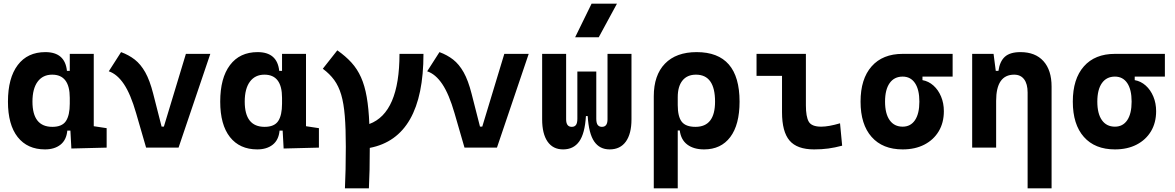

<svg xmlns="http://www.w3.org/2000/svg" viewBox="-20 -815 6485 1060"><path d="M228.5 9.8Q131.3 9.8 77.6 -58.3Q23.9 -126.5 23.9 -253.9Q23.9 -384.3 77.9 -455.8Q131.8 -527.3 230.5 -527.3Q338.9 -527.3 349.6 -423.8H365.2V-517.6H497.6V-118.2L568.8 -107.4V0L374 4.9L368.7 -93.8H351.6Q346.7 -42 313.7 -16.1Q280.8 9.8 228.5 9.8ZM365.2 -242.7V-274.9Q365.2 -402.8 268.1 -402.8Q216.3 -402.8 187.7 -364Q159.2 -325.2 159.2 -253.9Q159.2 -114.7 269 -114.7Q322.8 -114.7 344 -146.7Q365.2 -178.7 365.2 -242.7Z M786.6 0 731.4 -190.4Q701.2 -295.4 664.1 -350.6Q627 -405.8 580.6 -421.4L648.4 -527.3Q690.9 -511.7 723.9 -486.1Q756.8 -460.4 782 -415.8Q807.1 -371.1 825.7 -297.9L872.1 -116.2H884.8L1006.3 -517.6H1141.1L965.8 0Z M1400.4 9.8Q1303.2 9.8 1249.5 -58.3Q1195.8 -126.5 1195.8 -253.9Q1195.8 -384.3 1249.8 -455.8Q1303.7 -527.3 1402.3 -527.3Q1510.7 -527.3 1521.5 -423.8H1537.1V-517.6H1669.4V-118.2L1740.7 -107.4V0L1545.9 4.9L1540.5 -93.8H1523.4Q1518.6 -42 1485.6 -16.1Q1452.6 9.8 1400.4 9.8ZM1537.1 -242.7V-274.9Q1537.1 -402.8 1439.9 -402.8Q1388.2 -402.8 1359.6 -364Q1331.1 -325.2 1331.1 -253.9Q1331.1 -114.7 1440.9 -114.7Q1494.6 -114.7 1515.9 -146.7Q1537.1 -178.7 1537.1 -242.7Z M1884.3 224.6Q1886.7 176.8 1887.9 119.4Q1889.2 62 1889.2 -4.9Q1889.2 -105.5 1883.5 -174.8Q1877.9 -244.1 1863.8 -292Q1849.6 -339.8 1825 -373.5Q1800.3 -407.2 1762.2 -435.5L1842.3 -537.1Q1888.2 -504.9 1920.4 -469.5Q1952.6 -434.1 1973.1 -388.2Q1993.7 -342.3 2004.6 -279.5Q2015.6 -216.8 2019 -130.4Q2185.5 -191.9 2185.5 -517.6H2317.9Q2317.9 -55.7 2021.5 1.5Q2021.5 66.4 2020.3 122.1Q2019 177.7 2016.6 224.6Z M2544.4 0 2489.3 -190.4Q2459 -295.4 2421.9 -350.6Q2384.8 -405.8 2338.4 -421.4L2406.2 -527.3Q2448.7 -511.7 2481.7 -486.1Q2514.6 -460.4 2539.8 -415.8Q2564.9 -371.1 2583.5 -297.9L2629.9 -116.2H2642.6L2764.2 -517.6H2898.9L2723.6 0Z M3345.7 9.8Q3290.5 9.8 3260.5 -33.9Q3230.5 -77.6 3224.6 -174.3H3214.8Q3209 -77.6 3177.7 -33.9Q3146.5 9.8 3088.9 9.8Q3032.7 9.8 3002.9 -33.4Q2973.1 -76.7 2973.1 -156.2V-517.6H3105.5V-156.2Q3105.5 -114.7 3136.7 -114.7Q3151.9 -114.7 3159.7 -125Q3167.5 -135.3 3167.5 -159.7V-419.9H3272V-159.7Q3272 -135.3 3280 -125Q3288.1 -114.7 3303.2 -114.7Q3334 -114.7 3334 -156.2V-517.6H3466.3V-156.2Q3466.3 -76.7 3435.3 -33.4Q3404.3 9.8 3345.7 9.8ZM3155.3 -609.4 3246.1 -794.9H3386.2L3285.6 -609.4Z M3867.2 9.8Q3810.1 9.8 3774.7 -16.6Q3739.3 -43 3732.9 -94.7H3721.7V224.6H3589.4V-283.2Q3589.4 -399.9 3651.1 -463.6Q3712.9 -527.3 3826.2 -527.3Q4063 -527.3 4063 -253.9Q4063 -126.5 4011.7 -58.3Q3960.4 9.8 3867.2 9.8ZM3721.7 -234.9Q3721.7 -171.4 3743.7 -143.1Q3765.6 -114.7 3819.8 -114.7Q3927.7 -114.7 3927.7 -253.9Q3927.7 -402.8 3822.3 -402.8Q3773.9 -402.8 3747.8 -370.4Q3721.7 -337.9 3721.7 -278.8Z M4474.6 9.8Q4380.4 9.8 4338.9 -39.1Q4297.4 -87.9 4297.4 -195.3V-396H4156.7V-517.6H4429.2V-232.9Q4429.2 -171.4 4444.8 -143.6Q4460.4 -115.7 4513.7 -115.7Q4554.7 -115.7 4617.7 -134.3L4629.4 -10.7Q4589.4 0 4553 4.9Q4516.6 9.8 4474.6 9.8Z M4963.4 9.8Q4853 9.8 4792 -59.1Q4731 -127.9 4731 -253.9Q4731 -379.4 4792 -448.5Q4853 -517.6 4963.4 -517.6H5239.3V-392.1H5072.8V-372.6Q5106.4 -366.7 5133.3 -342.8Q5160.2 -318.8 5175.5 -282Q5190.9 -245.1 5190.9 -201.2Q5190.9 -137.7 5162.6 -90.3Q5134.3 -43 5083.3 -16.6Q5032.2 9.8 4963.4 9.8ZM4963.4 -115.7Q5007.3 -115.7 5031.5 -151.6Q5055.7 -187.5 5055.7 -253.9Q5055.7 -320.3 5031.5 -356.2Q5007.3 -392.1 4963.4 -392.1Q4917 -392.1 4891.6 -356.2Q4866.2 -320.3 4866.2 -253.9Q4866.2 -187.5 4891.6 -151.6Q4917 -115.7 4963.4 -115.7Z M5653.3 224.6V-304.2Q5653.3 -351.6 5634 -377.2Q5614.7 -402.8 5579.1 -402.8Q5479.5 -402.8 5479.5 -258.3V0H5347.2V-517.6H5465.3L5477.5 -423.8H5492.2Q5499.5 -476.1 5527.8 -501.7Q5556.2 -527.3 5613.8 -527.3Q5695.8 -527.3 5740.7 -477.5Q5785.6 -427.7 5785.6 -336.9V224.6Z M6135.3 9.8Q6024.9 9.8 5963.9 -59.1Q5902.8 -127.9 5902.8 -253.9Q5902.8 -379.4 5963.9 -448.5Q6024.9 -517.6 6135.3 -517.6H6411.1V-392.1H6244.6V-372.6Q6278.3 -366.7 6305.2 -342.8Q6332 -318.8 6347.4 -282Q6362.8 -245.1 6362.8 -201.2Q6362.8 -137.7 6334.5 -90.3Q6306.2 -43 6255.1 -16.6Q6204.1 9.8 6135.3 9.8ZM6135.3 -115.7Q6179.2 -115.7 6203.4 -151.6Q6227.5 -187.5 6227.5 -253.9Q6227.5 -320.3 6203.4 -356.2Q6179.2 -392.1 6135.3 -392.1Q6088.9 -392.1 6063.5 -356.2Q6038.1 -320.3 6038.1 -253.9Q6038.1 -187.5 6063.5 -151.6Q6088.9 -115.7 6135.3 -115.7Z"/></svg>

Font: CaskaydiaMono NF
Style: Bold
Weight: 700
Designer: Aaron Bell
Foundry: Saja Typeworks
Version: Version 2111.001; ttfautohint (v1.8.4);Nerd Fonts 3.1.1